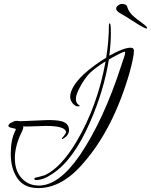

<svg xmlns="http://www.w3.org/2000/svg" viewBox="-20 -820 772 982"><path d="M214 -176 122 -173Q104 -173 98 -174Q99 -173 99 -167.5Q99 -162 93 -149Q56 -75 56 -11.5Q56 52 88 88Q122 129 179 129Q282 129 389 -27Q510 -206 600 -484Q620 -541 620 -548.5Q620 -556 619 -556Q608 -556 537 -516Q512 -359 441 -196Q356 -1 248 69Q201 101 164 101Q156 101 156 95Q156 89 166 87.5Q176 86 209 76Q292 38 372 -97Q479 -278 520 -506Q472 -477 439 -446Q413 -419 390.5 -377.5Q368 -336 368 -314.5Q368 -293 383 -283Q388 -280 388 -278Q388 -276 377 -276Q366 -276 352 -291Q339 -307 339 -324Q339 -374 408 -440Q460 -487 523 -525Q537 -609 537 -693Q537 -699 542 -701Q547 -698 547 -648.5Q547 -599 539 -535Q612 -576 648 -576Q665 -576 665 -560Q665 -530 642 -446Q559 -161 409 11Q299 142 176 142Q103 142 69 92Q35 42 35 -32.5Q35 -107 58 -151Q61 -156 61 -159Q61 -162 42 -165.5Q23 -169 23 -176Q23 -186 40 -194Q54 -202 65 -202L85 -200L225 -206Q272 -206 294 -200Q333 -190 333 -154Q333 -128 301 -109Q297 -109 297 -111Q297 -115 308 -126Q318 -141 318 -142Q318 -176 214 -176ZM718 -694Q732 -683 732 -678.5Q732 -674 730 -674Q720 -674 676 -702Q614 -742 605 -746Q574 -762 574 -776Q574 -785 584.5 -792.5Q595 -800 603 -800Q627 -800 631 -784Q638 -758 667 -733Q672 -728 718 -694Z"/></svg>

Font: Ruthie
Style: Regular
Weight: 400
Designer: Robert E. Leuschke
Foundry: Robert E. Leuschke
Version: Version 1.003